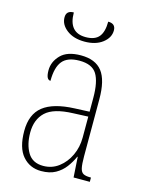

<svg xmlns="http://www.w3.org/2000/svg" viewBox="-112 -789 658 868"><g transform="rotate(15 217.5 -355.5)"><path d="M166 10Q113 10 79.5 -28.5Q46 -67 46 -146Q46 -224 93.5 -261.5Q141 -299 240 -303L309 -306V-371Q309 -446 287 -481.5Q265 -517 206 -517Q150 -517 126 -487.5Q102 -458 102 -395Q81 -395 81 -439Q81 -479 111.5 -510.5Q142 -542 206 -542Q274 -542 305.5 -501.5Q337 -461 337 -372V-105Q337 -68 341 -50Q345 -32 356 -26Q367 -20 388 -20H392V0H316L310 -95H308Q296 -68 278 -44Q260 -20 233 -5Q206 10 166 10ZM169 -15Q210 -15 241.5 -39Q273 -63 291 -101.5Q309 -140 309 -185V-283L239 -280Q148 -277 111 -242Q74 -207 74 -146Q74 -90 96.5 -52.5Q119 -15 169 -15ZM204 -606Q153 -606 121 -630.5Q89 -655 89 -689Q89 -721 124 -721Q124 -627 204 -627Q247 -627 266 -650Q285 -673 285 -721Q320 -721 320 -689Q320 -655 288 -630.5Q256 -606 204 -606Z"/></g></svg>

Font: Noto Serif Condensed Thin
Style: Regular
Weight: 100
Width: 3
Designer: Monotype Design Team
Foundry: Monotype Imaging Inc.
Version: Version 2.013; ttfautohint (v1.8.4.7-5d5b)